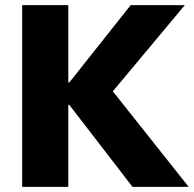

<svg xmlns="http://www.w3.org/2000/svg" viewBox="-20 -725 752 745"><path d="M66 0V-705H245V-405H249L487 -705H697L383 -329L389 -407L712 0H494L249 -318H245V0Z"/></svg>

Font: Nunito Sans 10pt SemiCondensed Black
Style: Regular
Weight: 900
Width: 4
Designer: Vernon Adams
Foundry: Vernon Adams
Version: Version 3.101;gftools[0.9.27]